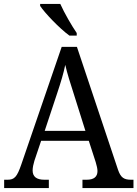

<svg xmlns="http://www.w3.org/2000/svg" viewBox="-20 -951 695 971"><path d="M331 -771H368V-784C342 -822 305 -886 285 -931H183V-921C206 -886 281 -807 331 -771ZM1 0H227V-42H205C164 -42 145 -58 145 -89C145 -103 149 -122 154 -138L188 -239H429L464 -131C469 -114 473 -98 473 -86C473 -57 455 -42 418 -42H397V0H655V-42H644C607 -42 591 -52 577 -92L369 -714H292L88 -120C66 -56 53 -42 18 -42H1ZM206 -289 269 -479C288 -536 301 -579 310 -623C320 -579 336 -529 355 -470L412 -289Z"/></svg>

Font: Noto Serif Ethiopic SmCn
Style: Regular
Weight: 400
Width: 4
Designer: Monotype Design Team
Foundry: Monotype Imaging Inc.
Version: Version 2.102